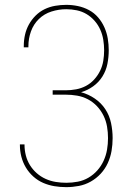

<svg xmlns="http://www.w3.org/2000/svg" viewBox="-20 -763 540 791"><path d="M253 8Q228 8 204 4Q180 0 158 -9.5Q136 -19 117.5 -35.5Q99 -52 86.5 -73Q74 -94 68 -117.5Q62 -141 62 -165V-168H81V-166Q81 -144 86.5 -122.5Q92 -101 103.5 -82.5Q115 -64 131.5 -49.5Q148 -35 168 -26Q188 -17 209.5 -13.5Q231 -10 253 -10Q277 -10 300.5 -14.5Q324 -19 344.5 -31Q365 -43 381 -61Q397 -79 407 -101Q417 -123 421 -146.5Q425 -170 425 -194Q425 -218 421 -241.5Q417 -265 406.5 -286.5Q396 -308 379.5 -325.5Q363 -343 342 -354Q321 -365 297.5 -369Q274 -373 250 -373H197V-391H250Q272 -391 293.5 -395Q315 -399 334 -409Q353 -419 368 -435.5Q383 -452 392.5 -471.5Q402 -491 405.5 -512.5Q409 -534 409 -556Q409 -577 405.5 -599Q402 -621 393 -641Q384 -661 369.5 -677.5Q355 -694 336.5 -705Q318 -716 296.5 -720.5Q275 -725 253 -725Q222 -725 192 -715.5Q162 -706 140 -684.5Q118 -663 107.5 -633.5Q97 -604 97 -573V-568H78V-574Q78 -597 83 -619.5Q88 -642 99 -662Q110 -682 126.5 -698.5Q143 -715 163.5 -725Q184 -735 207 -739Q230 -743 253 -743Q277 -743 301 -738Q325 -733 346.5 -721.5Q368 -710 384 -691.5Q400 -673 410 -650.5Q420 -628 424 -604Q428 -580 428 -556Q428 -528 422.5 -500Q417 -472 402 -448Q387 -424 364 -407.5Q341 -391 314 -383Q344 -375 370.5 -357Q397 -339 414 -313Q431 -287 437.5 -256Q444 -225 444 -194Q444 -167 439.5 -141Q435 -115 424 -91Q413 -67 395 -47.5Q377 -28 354 -15Q331 -2 305 3Q279 8 253 8Z"/></svg>

Font: Iosevka Curly Thin
Style: Regular
Weight: 100
Monospace: yes
Designer: Belleve Invis
Foundry: Belleve Invis
Version: Version 22.1.2; ttfautohint (v1.8.4)